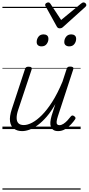

<svg xmlns="http://www.w3.org/2000/svg" viewBox="-20 -1066 733 1586"><path d="M163 17Q123 17 96 -2.5Q69 -22 63 -62.5Q57 -103 78 -166L186 -494Q190 -506 196 -510.5Q202 -515 216 -515Q233 -515 239 -509Q245 -503 241 -491L131 -161Q117 -120 117.5 -91Q118 -62 132.5 -47.5Q147 -33 177 -33Q208 -33 246 -53Q284 -73 326 -115Q368 -157 411.5 -225Q455 -293 496 -391L530 -495Q534 -508 540 -512Q546 -516 560 -516Q576 -516 582.5 -510.5Q589 -505 585 -493L458 -105Q450 -80 448 -63.5Q446 -47 452 -39.5Q458 -32 470 -32Q487 -32 504 -43Q521 -54 536.5 -70.5Q552 -87 564 -103Q570 -111 577 -112Q584 -113 592 -107Q602 -100 603.5 -93.5Q605 -87 600 -80Q588 -62 567.5 -39.5Q547 -17 519.5 0Q492 17 460 17Q436 17 421.5 7.5Q407 -2 400.5 -18.5Q394 -35 396 -58Q398 -81 406 -109L437 -206Q402 -144 365 -101.5Q328 -59 292.5 -33Q257 -7 224 5Q191 17 163 17ZM323 -683Q305 -683 294 -692Q283 -701 283 -719Q283 -743 297.5 -762.5Q312 -782 340 -782Q358 -782 369 -773Q380 -764 380 -745Q380 -722 365.5 -702.5Q351 -683 323 -683ZM552 -683Q534 -683 522.5 -692Q511 -701 511 -719Q511 -743 526 -762.5Q541 -782 569 -782Q586 -782 597.5 -773Q609 -764 609 -745Q609 -722 594.5 -702.5Q580 -683 552 -683ZM670 -1046Q679 -1046 686 -1039.5Q693 -1033 693 -1025Q693 -1019 690.5 -1015.5Q688 -1012 684 -1008L503 -845Q495 -837 488 -834.5Q481 -832 473 -832Q466 -832 460 -835Q454 -838 449 -847L359 -1010Q356 -1014 354.5 -1018Q353 -1022 353 -1026Q353 -1035 362 -1040.5Q371 -1046 378 -1046Q385 -1046 388.5 -1043.5Q392 -1041 396 -1036L485 -901L649 -1036Q656 -1041 660.5 -1043.5Q665 -1046 670 -1046ZM0 490H646V500H0ZM0 -20H646V0H0ZM0 -505H646V-500H0ZM0 -1010H646V-1000H0Z"/></svg>

Font: Playwrite AU VIC Guides
Style: Regular
Weight: 400
Designer: Veronika Burian, José Scaglione
Foundry: TypeTogether
Version: Version 1.003